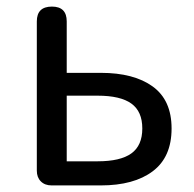

<svg xmlns="http://www.w3.org/2000/svg" viewBox="-20 -563 588 583"><path d="M286.1 0H136.7Q116.2 0 104 -12.2Q91.8 -24.4 91.8 -44.9V-498Q91.8 -543 137.7 -543Q182.6 -543 182.6 -498V-341.8H286.1Q386.7 -341.8 443.8 -300.3Q501 -258.8 501 -172.9Q501 -85.9 443.8 -43Q386.7 0 286.1 0ZM182.6 -272.5V-73.2H276.4Q345.7 -73.2 378.9 -97.2Q412.1 -121.1 412.1 -172.9Q412.1 -224.6 378.9 -248.5Q345.7 -272.5 276.4 -272.5Z"/></svg>

Font: GenSenMaruGothic TW TTF Regular
Style: Regular
Weight: 400
Version: Version 1.301